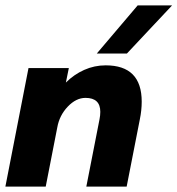

<svg xmlns="http://www.w3.org/2000/svg" viewBox="-26 -694 660 714"><path d="M80 -441H230L219 -387Q249 -417 287 -434Q325 -451 367 -451Q501 -451 501 -316Q501 -284 494 -250L445 0H295L344 -250Q347 -265 347 -278Q347 -330 292 -330Q257 -330 226 -297.5Q195 -265 187 -220L144 0H-6ZM486 -674H614L446 -495H334Z"/></svg>

Font: Teachers
Style: Bold Italic
Weight: 700
Designer: Alfredo Marco Pradil & Chank Diesel
Version: Version 0.009